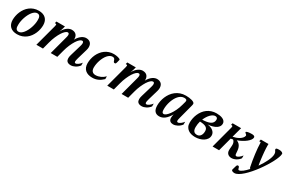

<svg xmlns="http://www.w3.org/2000/svg" viewBox="138 -1812 4946 3305"><g transform="rotate(30 2611.0 -160.0)"><path d="M379.4 -374Q379.4 -390.6 378.2 -409.2Q377 -427.7 370.6 -443.1Q364.3 -458.5 351.1 -468.5Q337.9 -478.5 314.5 -478.5Q290 -478.5 266.6 -463.1Q243.2 -447.8 222.4 -421.6Q201.7 -395.5 184.3 -361.6Q167 -327.6 154.5 -290.5Q142.1 -253.4 135 -215.6Q127.9 -177.7 127.9 -144.5Q127.9 -127.4 128.9 -109.1Q129.9 -90.8 136.2 -75.4Q142.6 -60.1 155.5 -50Q168.5 -40 192.9 -40Q217.3 -40 240.5 -55.4Q263.7 -70.8 284.4 -96.9Q305.2 -123 322.8 -157Q340.3 -190.9 352.8 -228Q365.2 -265.1 372.3 -302.7Q379.4 -340.3 379.4 -374ZM189.5 10.7Q146.5 10.7 111.8 -0.7Q77.1 -12.2 53 -34.9Q28.8 -57.6 15.6 -91.3Q2.4 -125 2.4 -168.9Q2.4 -208 11 -250Q19.5 -292 36.6 -332Q53.7 -372.1 79.8 -408Q106 -443.8 140.9 -470.7Q175.8 -497.6 220 -513.4Q264.2 -529.3 317.9 -529.3Q360.8 -529.3 395.5 -517.8Q430.2 -506.3 454.3 -483.6Q478.5 -460.9 491.7 -427.2Q504.9 -393.6 504.9 -349.6Q504.9 -310.5 496.3 -268.6Q487.8 -226.6 470.7 -186.5Q453.6 -146.5 427.5 -110.6Q401.4 -74.7 366.5 -47.9Q331.5 -21 287.4 -5.1Q243.2 10.7 189.5 10.7Z M1306.6 -157.2Q1297.4 -126.5 1294.9 -109.6Q1292.5 -92.8 1292.5 -85.9Q1292.5 -71.3 1298.8 -64.9Q1305.2 -58.6 1315.4 -58.6Q1326.7 -58.6 1340.3 -65.2Q1354 -71.8 1368.2 -82.3Q1382.3 -92.8 1395.3 -106.2Q1408.2 -119.6 1418 -133.3V-77.1Q1401.9 -55.7 1382.3 -39.3Q1362.8 -22.9 1341.8 -12Q1320.8 -1 1299.3 4.9Q1277.8 10.7 1257.8 10.7Q1230.5 10.7 1211.9 3.9Q1193.4 -2.9 1182.1 -14.6Q1170.9 -26.4 1166.3 -42Q1161.6 -57.6 1161.6 -75.7Q1161.6 -91.8 1164.8 -109.1Q1168 -126.5 1173.3 -143.6L1235.4 -353Q1241.2 -373 1244.6 -388.4Q1248 -403.8 1248 -415.5Q1248 -434.1 1241.7 -444.8Q1235.4 -455.6 1218.3 -455.6Q1198.2 -455.6 1172.4 -432.9Q1146.5 -410.2 1119.9 -368.7Q1093.3 -327.1 1067.9 -269Q1042.5 -210.9 1023.9 -140.1L986.8 0H856L950.2 -353Q955.6 -373 959.2 -388.4Q962.9 -403.8 962.9 -415.5Q962.9 -434.1 956.5 -444.8Q950.2 -455.6 933.1 -455.6Q913.1 -455.6 887.2 -432.9Q861.3 -410.2 834.7 -368.7Q808.1 -327.1 782.7 -269Q757.3 -210.9 738.8 -140.1L701.7 0H570.8L687 -433.6Q692.4 -454.1 692.4 -463.9Q692.4 -474.6 687.5 -478.3Q682.6 -481.9 673.8 -481.9H660.2L669.9 -518.6H839.4L827.1 -473.1Q824.7 -463.4 818.1 -444.1Q811.5 -424.8 800.8 -398.4Q821.8 -437 845 -462.2Q868.2 -487.3 891.1 -502.2Q914.1 -517.1 935.1 -523.2Q956.1 -529.3 972.2 -529.3Q1002 -529.3 1023.9 -520.8Q1045.9 -512.2 1060.1 -497.1Q1074.2 -481.9 1081.3 -460.7Q1088.4 -439.5 1088.4 -414.1Q1088.4 -411.1 1087.9 -406.5Q1087.4 -401.9 1086.4 -397.5Q1106.9 -436 1130.4 -461.7Q1153.8 -487.3 1176.5 -502.2Q1199.2 -517.1 1220.2 -523.2Q1241.2 -529.3 1257.3 -529.3Q1287.1 -529.3 1309.1 -520.8Q1331.1 -512.2 1345.2 -497.1Q1359.4 -481.9 1366.5 -460.7Q1373.5 -439.5 1373.5 -414.1Q1373.5 -387.2 1364.7 -356Z M1810.5 -478Q1784.2 -478 1760 -463.6Q1735.8 -449.2 1714.8 -425Q1693.8 -400.9 1676.8 -368.7Q1659.7 -336.4 1647.5 -300.5Q1635.3 -264.6 1628.7 -227.8Q1622.1 -190.9 1622.1 -156.7Q1622.1 -132.3 1627.2 -115.2Q1632.3 -98.1 1640.4 -86.9Q1648.4 -75.7 1658.7 -69.3Q1668.9 -63 1679 -60.1Q1689 -57.1 1697.8 -56.4Q1706.5 -55.7 1712.4 -55.7Q1737.8 -55.7 1762.7 -61.5Q1787.6 -67.4 1810.8 -77.9Q1834 -88.4 1855 -103.3Q1876 -118.2 1893.6 -136.7V-80.6Q1847.7 -35.6 1796.6 -12.5Q1745.6 10.7 1683.6 10.7Q1639.6 10.7 1604.2 -0.5Q1568.8 -11.7 1543.9 -33.9Q1519 -56.2 1505.6 -89.6Q1492.2 -123 1492.2 -167Q1492.2 -211.4 1502 -255.9Q1511.7 -300.3 1530.3 -340.3Q1548.8 -380.4 1576.2 -415Q1603.5 -449.7 1638.7 -475.1Q1673.8 -500.5 1716.8 -514.9Q1759.8 -529.3 1809.6 -529.3Q1828.1 -529.3 1850.8 -526.4Q1873.5 -523.4 1893.3 -518.3Q1913.1 -513.2 1926.3 -506.1Q1939.5 -499 1939.5 -490.2Q1939.5 -488.3 1939 -486.8L1925.8 -433.1Q1921.9 -416 1916.3 -407.7Q1910.6 -399.4 1895.5 -399.4Q1883.8 -399.4 1877.9 -405.3Q1872.1 -411.1 1868.7 -419.9Q1865.2 -428.7 1862.5 -438.7Q1859.9 -448.7 1854.2 -457.5Q1848.6 -466.3 1838.6 -472.2Q1828.6 -478 1810.5 -478Z M2715.3 -157.2Q2706.1 -126.5 2703.6 -109.6Q2701.2 -92.8 2701.2 -85.9Q2701.2 -71.3 2707.5 -64.9Q2713.9 -58.6 2724.1 -58.6Q2735.4 -58.6 2749 -65.2Q2762.7 -71.8 2776.9 -82.3Q2791 -92.8 2804 -106.2Q2816.9 -119.6 2826.7 -133.3V-77.1Q2810.5 -55.7 2791 -39.3Q2771.5 -22.9 2750.5 -12Q2729.5 -1 2708 4.9Q2686.5 10.7 2666.5 10.7Q2639.2 10.7 2620.6 3.9Q2602.1 -2.9 2590.8 -14.6Q2579.6 -26.4 2575 -42Q2570.3 -57.6 2570.3 -75.7Q2570.3 -91.8 2573.5 -109.1Q2576.7 -126.5 2582 -143.6L2644 -353Q2649.9 -373 2653.3 -388.4Q2656.7 -403.8 2656.7 -415.5Q2656.7 -434.1 2650.4 -444.8Q2644 -455.6 2627 -455.6Q2606.9 -455.6 2581.1 -432.9Q2555.2 -410.2 2528.6 -368.7Q2502 -327.1 2476.6 -269Q2451.2 -210.9 2432.6 -140.1L2395.5 0H2264.6L2358.9 -353Q2364.3 -373 2367.9 -388.4Q2371.6 -403.8 2371.6 -415.5Q2371.6 -434.1 2365.2 -444.8Q2358.9 -455.6 2341.8 -455.6Q2321.8 -455.6 2295.9 -432.9Q2270 -410.2 2243.4 -368.7Q2216.8 -327.1 2191.4 -269Q2166 -210.9 2147.5 -140.1L2110.4 0H1979.5L2095.7 -433.6Q2101.1 -454.1 2101.1 -463.9Q2101.1 -474.6 2096.2 -478.3Q2091.3 -481.9 2082.5 -481.9H2068.8L2078.6 -518.6H2248L2235.8 -473.1Q2233.4 -463.4 2226.8 -444.1Q2220.2 -424.8 2209.5 -398.4Q2230.5 -437 2253.7 -462.2Q2276.9 -487.3 2299.8 -502.2Q2322.8 -517.1 2343.8 -523.2Q2364.7 -529.3 2380.9 -529.3Q2410.6 -529.3 2432.6 -520.8Q2454.6 -512.2 2468.8 -497.1Q2482.9 -481.9 2490 -460.7Q2497.1 -439.5 2497.1 -414.1Q2497.1 -411.1 2496.6 -406.5Q2496.1 -401.9 2495.1 -397.5Q2515.6 -436 2539.1 -461.7Q2562.5 -487.3 2585.2 -502.2Q2607.9 -517.1 2628.9 -523.2Q2649.9 -529.3 2666 -529.3Q2695.8 -529.3 2717.8 -520.8Q2739.7 -512.2 2753.9 -497.1Q2768.1 -481.9 2775.1 -460.7Q2782.2 -439.5 2782.2 -414.1Q2782.2 -387.2 2773.4 -356Z M3065.4 -62.5Q3083 -62.5 3109.4 -83.3Q3135.7 -104 3164.1 -143.1Q3192.4 -182.1 3219.5 -237.8Q3246.6 -293.5 3265.6 -363.8L3283.2 -428.2Q3286.6 -439.9 3286.6 -449.7Q3286.6 -467.3 3272.9 -474.9Q3259.3 -482.4 3234.4 -482.4Q3201.7 -482.4 3173.3 -466.8Q3145 -451.2 3121.8 -424.8Q3098.6 -398.4 3080.3 -363.8Q3062 -329.1 3049.6 -291Q3037.1 -252.9 3030.8 -214.4Q3024.4 -175.8 3024.4 -141.1Q3024.4 -126 3025.4 -111.8Q3026.4 -97.7 3030.5 -86.7Q3034.7 -75.7 3043 -69.1Q3051.3 -62.5 3065.4 -62.5ZM2894.5 -139.6Q2894.5 -179.7 2903.3 -224.1Q2912.1 -268.6 2930.2 -311.8Q2948.2 -355 2976.3 -394.3Q3004.4 -433.6 3043 -463.6Q3081.5 -493.7 3130.9 -511.5Q3180.2 -529.3 3240.7 -529.3Q3272.9 -529.3 3304.7 -525.4Q3336.4 -521.5 3361.8 -513.9Q3387.2 -506.3 3402.8 -494.6Q3418.5 -482.9 3418.5 -467.8Q3418.5 -459.5 3416.7 -450.2Q3415 -440.9 3412.6 -430.7L3340.3 -157.2Q3331.5 -126.5 3328.9 -109.6Q3326.2 -92.8 3326.2 -85.9Q3326.2 -71.3 3332.5 -64.9Q3338.9 -58.6 3349.1 -58.6Q3360.4 -58.6 3374 -65.2Q3387.7 -71.8 3401.9 -82.3Q3416 -92.8 3429 -106.2Q3441.9 -119.6 3451.7 -133.3V-77.1Q3435.5 -55.7 3416 -39.3Q3396.5 -22.9 3375.5 -12Q3354.5 -1 3333 4.9Q3311.5 10.7 3291.5 10.7Q3273.9 10.7 3258.3 6.1Q3242.7 1.5 3231.2 -8.3Q3219.7 -18.1 3213.1 -33.2Q3206.5 -48.3 3206.5 -68.8Q3206.5 -89.8 3208.7 -106.9Q3210.9 -124 3216.8 -143.6Q3170.4 -63.5 3121.1 -26.1Q3071.8 11.2 3014.2 11.2Q2957.5 11.2 2926 -25.1Q2894.5 -61.5 2894.5 -139.6Z M3809.1 -285.2Q3843.8 -281.7 3872.6 -270.8Q3901.4 -259.8 3921.9 -242.9Q3942.4 -226.1 3953.9 -204.1Q3965.3 -182.1 3965.3 -157.2Q3965.3 -116.7 3944.6 -85.2Q3923.8 -53.7 3890.1 -32.5Q3856.4 -11.2 3814 -0.2Q3771.5 10.7 3728 10.7Q3689 10.7 3652.6 1.5Q3616.2 -7.8 3588.1 -28.3Q3560.1 -48.8 3543 -81.5Q3525.9 -114.3 3525.9 -161.1Q3525.9 -203.6 3534.9 -247.6Q3543.9 -291.5 3561.8 -332.5Q3579.6 -373.5 3606.4 -409.4Q3633.3 -445.3 3669.4 -471.9Q3705.6 -498.5 3751 -513.9Q3796.4 -529.3 3850.6 -529.3Q3881.8 -529.3 3913.8 -524.4Q3945.8 -519.5 3971.7 -507.6Q3997.6 -495.6 4013.9 -475.6Q4030.3 -455.6 4030.3 -424.8Q4030.3 -397.5 4015.9 -373.8Q4001.5 -350.1 3973.6 -331.8Q3945.8 -313.5 3904.5 -301.3Q3863.3 -289.1 3809.1 -285.2ZM3652.8 -143.6Q3652.8 -111.3 3659.9 -90.8Q3667 -70.3 3679 -58.6Q3690.9 -46.9 3706.1 -42.5Q3721.2 -38.1 3737.3 -38.1Q3754.4 -38.1 3771.2 -44.7Q3788.1 -51.3 3801.3 -66.2Q3814.5 -81.1 3822.8 -105Q3831.1 -128.9 3831.1 -163.1Q3831.1 -189.9 3821 -208.5Q3811 -227.1 3791 -238.8Q3771 -250.5 3741 -256.3Q3710.9 -262.2 3670.4 -263.2Q3662.1 -233.9 3657.5 -203.9Q3652.8 -173.8 3652.8 -143.6ZM3900.9 -433.1Q3900.9 -455.1 3887.7 -466.6Q3874.5 -478 3853.5 -478Q3831.1 -478 3807.9 -465.3Q3784.7 -452.6 3762.7 -429.9Q3740.7 -407.2 3721.2 -376.5Q3701.7 -345.7 3687 -310.1Q3737.8 -311.5 3777.6 -318.6Q3817.4 -325.7 3844.7 -340.1Q3872.1 -354.5 3886.5 -377.4Q3900.9 -400.4 3900.9 -433.1Z M4188.5 -433.6Q4190.9 -443.8 4192.4 -451.4Q4193.8 -459 4193.8 -464.4Q4193.8 -474.6 4189.2 -478.3Q4184.6 -481.9 4175.8 -481.9H4162.1L4171.9 -518.6H4340.8L4286.6 -317.4Q4316.4 -322.8 4347.9 -333.7Q4379.4 -344.7 4406 -360.8Q4432.6 -377 4451.9 -397.7Q4471.2 -418.5 4476.6 -442.9Q4477.1 -444.8 4477.1 -448.7Q4477.1 -458 4471.4 -464.4Q4465.8 -470.7 4459 -475.8Q4452.1 -481 4446.5 -485.8Q4440.9 -490.7 4440.9 -497.6Q4441.4 -504.9 4451.4 -510Q4461.4 -515.1 4477.1 -518.3Q4492.7 -521.5 4512.2 -522.9Q4531.7 -524.4 4551.8 -524.4Q4562.5 -524.4 4573.5 -523.2Q4584.5 -522 4593.5 -518.3Q4602.5 -514.6 4608.2 -507.8Q4613.8 -501 4613.8 -489.7Q4613.8 -466.3 4595 -440.2Q4576.2 -414.1 4544.2 -388.7Q4512.2 -363.3 4470 -340.3Q4427.7 -317.4 4380.9 -300.8Q4417.5 -286.6 4437.5 -263.7Q4457.5 -240.7 4467.3 -212.6Q4477.1 -184.6 4479.7 -153.8Q4482.4 -123 4484.9 -93.8Q4486.3 -73.7 4493.4 -65.9Q4500.5 -58.1 4514.2 -58.1Q4521.5 -58.1 4533.4 -63.7Q4545.4 -69.3 4559.3 -79.1Q4573.2 -88.9 4587.4 -102.8Q4601.6 -116.7 4612.8 -133.3V-77.1Q4598.1 -56.6 4579.1 -40.3Q4560.1 -23.9 4539.1 -12.7Q4518.1 -1.5 4495.8 4.6Q4473.6 10.7 4452.6 10.7Q4432.1 10.7 4413.6 4.9Q4395 -1 4380.6 -13.2Q4366.2 -25.4 4357.9 -44.4Q4349.6 -63.5 4349.6 -89.8Q4349.6 -100.1 4350.6 -113Q4351.6 -126 4352.5 -140.1Q4353.5 -154.3 4354.5 -168.7Q4355.5 -183.1 4355.5 -195.8Q4355.5 -206.5 4353.5 -218.8Q4351.6 -231 4346.9 -242.7Q4342.3 -254.4 4335 -264.6Q4327.6 -274.9 4317.4 -281.2Q4295.9 -275.9 4274.9 -272.5L4202.1 0H4073.2Z M4754.9 -467.3Q4754.9 -474.1 4752.4 -476.8Q4750 -479.5 4746.1 -479.5H4723.1L4733.4 -518.6H4885.3Q4884.8 -511.7 4884.5 -503.7Q4884.3 -495.6 4884.3 -486.8Q4884.3 -462.4 4885.7 -431.6Q4887.2 -400.9 4890.1 -367.4Q4893.1 -334 4896.7 -298.8Q4900.4 -263.7 4904.5 -230Q4908.7 -196.3 4913.3 -165.5Q4918 -134.8 4922.9 -109.9Q4951.7 -150.9 4976.8 -193.4Q5002 -235.8 5020.8 -275.6Q5039.6 -315.4 5050.3 -350.8Q5061 -386.2 5061 -413.1Q5061 -435.5 5056.6 -448.5Q5052.2 -461.4 5046.6 -469.7Q5041 -478 5036.6 -483.9Q5032.2 -489.7 5032.2 -498Q5032.2 -505.4 5034.7 -510.5Q5037.1 -515.6 5043.9 -518.8Q5050.8 -522 5063 -523.4Q5075.2 -524.9 5094.2 -524.9Q5129.9 -524.9 5151.4 -513.9Q5172.9 -502.9 5172.9 -486.3Q5172.9 -459 5156.7 -414.3Q5140.6 -369.6 5112.5 -315.7Q5084.5 -261.7 5046.9 -201.9Q5009.3 -142.1 4966.3 -83.7Q4923.3 -25.4 4877.2 27.6Q4831.1 80.6 4786.4 120.8Q4741.7 161.1 4700.4 185.1Q4659.2 209 4625.5 209Q4612.8 209 4602.1 206.5Q4591.3 204.1 4583.5 200Q4575.7 195.8 4571 190.9Q4566.4 186 4566.4 181.2Q4566.4 178.7 4566.7 174.8Q4566.9 170.9 4567.9 168.5L4587.9 98.6Q4592.8 81.5 4598.4 73.2Q4604 64.9 4619.1 64.9Q4628.9 64.9 4634.3 69.6Q4639.6 74.2 4642.6 81.3Q4645.5 88.4 4647.2 96.4Q4648.9 104.5 4651.4 111.6Q4653.8 118.7 4658 123.3Q4662.1 127.9 4670.4 127.9Q4684.1 127.9 4702.1 119.1Q4720.2 110.4 4740.7 94.7Q4761.2 79.1 4783.7 57.4Q4806.2 35.6 4829.6 9.3Q4818.8 5.4 4816.2 -0.7Q4813.5 -6.8 4811.5 -15.6Q4799.8 -71.3 4789.8 -132.1Q4779.8 -192.9 4772.2 -252.7Q4764.6 -312.5 4760 -367.7Q4755.4 -422.9 4754.9 -467.3Z"/></g></svg>

Font: Arian AMU Serif
Style: Bold Italic
Weight: 700
Italic angle: -15°
Designer: Ruben Hakobyan (Tarumian)
Foundry: Ruben Hakobyan (Tarumian)
Version: Version 1.002